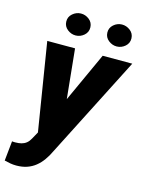

<svg xmlns="http://www.w3.org/2000/svg" viewBox="-155 -814 843 1111"><g transform="rotate(15 266.0 -258.5)"><path d="M163.1 -69.8 373 -528.3H550.3L240.7 79.1Q226.6 109.4 208.7 134.3Q190.9 159.2 168.5 177.2Q146 195.3 117.7 205.1Q89.4 214.8 53.7 214.8Q35.2 214.8 17.6 211.7Q0 208.5 -17.6 204.1L-5.4 85.9Q-0.5 86.4 4.4 86.7Q9.3 86.9 13.7 86.9Q34.2 86.9 50.5 82.8Q66.9 78.6 79.8 68.4Q92.8 58.1 102.5 40ZM207.5 -528.3 245.6 -150.4 233.4 15.6H128.9L41 -528.3ZM118.2 -664.6Q117.2 -693.4 139.2 -712.4Q161.1 -731.4 188.5 -731.9Q215.8 -732.4 238.3 -714.8Q260.7 -697.3 261.7 -668.5Q262.7 -639.6 241 -620.6Q219.2 -601.6 191.4 -601.1Q164.6 -600.6 141.8 -618.4Q119.1 -636.2 118.2 -664.6ZM364.3 -664.6Q363.3 -693.4 385 -712.4Q406.7 -731.4 434.1 -731.9Q461.4 -732.4 484.1 -714.8Q506.8 -697.3 507.8 -668.5Q508.8 -639.6 487.1 -620.6Q465.3 -601.6 437.5 -601.1Q410.6 -600.6 387.9 -618.4Q365.2 -636.2 364.3 -664.6Z"/></g></svg>

Font: Roboto Black
Style: Italic
Weight: 900
Italic angle: -12°
Designer: Christian Robertson
Foundry: Google
Version: Version 3.0; 2020